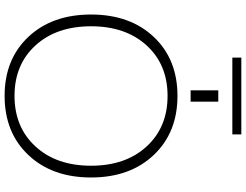

<svg xmlns="http://www.w3.org/2000/svg" viewBox="-137 -920 1067 833"><g transform="rotate(90 396.5 -503.5)"><path d="M372 -797V-917H421V-797ZM230 -978V-1017H563V-978ZM140 -93Q43 -196 43 -365Q43 -534 140 -637Q237 -740 396 -740Q555 -740 652.5 -637Q750 -534 750 -365Q750 -196 652.5 -93Q555 10 396 10Q237 10 140 -93ZM177 -124Q260 -33 396 -33Q532 -33 615.5 -124Q699 -215 699 -365Q699 -515 615.5 -606Q532 -697 396 -697Q260 -697 177 -606Q94 -515 94 -365Q94 -215 177 -124Z"/></g></svg>

Font: M PLUS 1p Light
Style: Regular
Weight: 300
Version: Version 1.061